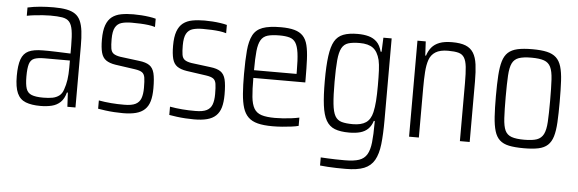

<svg xmlns="http://www.w3.org/2000/svg" viewBox="-47 -667 3058 1016"><g transform="rotate(5 1481.5 -159.5)"><path d="M176 8Q129 8 98 -4Q67 -16 52.5 -48Q38 -80 38 -139Q38 -196 49.5 -228Q61 -260 88 -273Q115 -286 164 -286Q176 -286 194 -286Q212 -286 232.5 -285Q253 -284 273 -283.5Q293 -283 311 -282V-323Q311 -375 306 -405.5Q301 -436 288 -450.5Q275 -465 250.5 -469Q226 -473 187 -473Q171 -473 149 -471.5Q127 -470 105 -467.5Q83 -465 63 -461V-505Q95 -512 129.5 -515Q164 -518 202 -518Q242 -518 270 -512.5Q298 -507 316 -494.5Q334 -482 344 -460Q354 -438 358 -405Q362 -372 362 -327V0H319L315 -75H310Q301 -41 282 -23Q263 -5 236 1.5Q209 8 176 8ZM187 -37Q216 -37 236.5 -41Q257 -45 272 -56.5Q287 -68 294 -90Q303 -115 307 -143Q311 -171 311 -207V-245H177Q141 -245 122 -237.5Q103 -230 96 -207.5Q89 -185 89 -141Q89 -99 96.5 -76.5Q104 -54 125.5 -45.5Q147 -37 187 -37Z M614 8Q593 8 568.5 6.5Q544 5 521.5 2Q499 -1 482 -4V-48Q498 -45 514.5 -43Q531 -41 548 -39.5Q565 -38 582.5 -37.5Q600 -37 618 -37Q657 -37 677.5 -47.5Q698 -58 706 -79.5Q714 -101 714 -135Q714 -171 711 -189.5Q708 -208 696.5 -216.5Q685 -225 658 -229L553 -244Q521 -249 502.5 -262Q484 -275 477 -301.5Q470 -328 470 -371Q470 -418 480.5 -447Q491 -476 511 -491.5Q531 -507 560 -512.5Q589 -518 625 -518Q646 -518 667.5 -516.5Q689 -515 709.5 -512Q730 -509 744 -505V-461Q728 -466 708.5 -468.5Q689 -471 667 -472Q645 -473 619 -473Q588 -473 566 -466.5Q544 -460 532.5 -439.5Q521 -419 521 -377Q521 -346 524 -327.5Q527 -309 539 -300.5Q551 -292 575 -288L677 -275Q712 -271 731 -258Q750 -245 757 -217Q764 -189 764 -137Q764 -96 756 -68.5Q748 -41 730 -24Q712 -7 683.5 0.5Q655 8 614 8Z M992 8Q971 8 946.5 6.5Q922 5 899.5 2Q877 -1 860 -4V-48Q876 -45 892.5 -43Q909 -41 926 -39.5Q943 -38 960.5 -37.5Q978 -37 996 -37Q1035 -37 1055.5 -47.5Q1076 -58 1084 -79.5Q1092 -101 1092 -135Q1092 -171 1089 -189.5Q1086 -208 1074.5 -216.5Q1063 -225 1036 -229L931 -244Q899 -249 880.5 -262Q862 -275 855 -301.5Q848 -328 848 -371Q848 -418 858.5 -447Q869 -476 889 -491.5Q909 -507 938 -512.5Q967 -518 1003 -518Q1024 -518 1045.5 -516.5Q1067 -515 1087.5 -512Q1108 -509 1122 -505V-461Q1106 -466 1086.5 -468.5Q1067 -471 1045 -472Q1023 -473 997 -473Q966 -473 944 -466.5Q922 -460 910.5 -439.5Q899 -419 899 -377Q899 -346 902 -327.5Q905 -309 917 -300.5Q929 -292 953 -288L1055 -275Q1090 -271 1109 -258Q1128 -245 1135 -217Q1142 -189 1142 -137Q1142 -96 1134 -68.5Q1126 -41 1108 -24Q1090 -7 1061.5 0.5Q1033 8 992 8Z M1409 8Q1362 8 1330.5 0Q1299 -8 1280 -26.5Q1261 -45 1251.5 -75Q1242 -105 1238.5 -149.5Q1235 -194 1235 -254Q1235 -329 1239.5 -379.5Q1244 -430 1260 -461Q1276 -492 1311 -505Q1346 -518 1408 -518Q1452 -518 1480.5 -510Q1509 -502 1526 -484Q1543 -466 1550.5 -435.5Q1558 -405 1560 -360.5Q1562 -316 1562 -256V-238H1286Q1286 -176 1290 -137Q1294 -98 1307 -76Q1320 -54 1346.5 -45.5Q1373 -37 1418 -37Q1438 -37 1460.5 -38.5Q1483 -40 1506 -43Q1529 -46 1547 -50V-6Q1532 -2 1509 1Q1486 4 1460 6Q1434 8 1409 8ZM1512 -259V-294Q1512 -355 1507 -390.5Q1502 -426 1490.5 -444Q1479 -462 1458 -468Q1437 -474 1405 -474Q1365 -474 1341.5 -467Q1318 -460 1306 -439.5Q1294 -419 1290 -381Q1286 -343 1286 -279H1531Z M1814 199Q1789 199 1765 198.5Q1741 198 1719.5 196.5Q1698 195 1678 193V150Q1697 151 1716.5 152Q1736 153 1758 153.5Q1780 154 1806 154Q1854 154 1881.5 144.5Q1909 135 1923 111.5Q1937 88 1941.5 47Q1946 6 1946 -56V-67H1941Q1933 -41 1916.5 -24.5Q1900 -8 1875 -1Q1850 6 1816 6Q1769 6 1739.5 -5.5Q1710 -17 1693.5 -46Q1677 -75 1670.5 -126Q1664 -177 1664 -255Q1664 -336 1671 -387.5Q1678 -439 1694 -467Q1710 -495 1740 -506.5Q1770 -518 1816 -518Q1849 -518 1874.5 -511Q1900 -504 1918 -486.5Q1936 -469 1945 -435H1950L1953 -510H1997V-77Q1997 0 1991 52.5Q1985 105 1966.5 137.5Q1948 170 1912 184.5Q1876 199 1814 199ZM1831 -40Q1876 -40 1901 -57Q1926 -74 1935 -113Q1941 -139 1943.5 -173Q1946 -207 1946 -255Q1946 -302 1944.5 -335Q1943 -368 1938 -390Q1927 -434 1902 -452.5Q1877 -471 1831 -471Q1794 -471 1771 -464Q1748 -457 1736 -435Q1724 -413 1720 -370Q1716 -327 1716 -255Q1716 -182 1720.5 -138.5Q1725 -95 1737 -74Q1749 -53 1772 -46.5Q1795 -40 1831 -40Z M2134 0V-510H2178L2182 -435H2186Q2194 -461 2209.5 -479.5Q2225 -498 2251 -508Q2277 -518 2318 -518Q2363 -518 2390 -507Q2417 -496 2431.5 -472.5Q2446 -449 2451 -411.5Q2456 -374 2456 -322V0H2404V-308Q2404 -362 2400.5 -394Q2397 -426 2386.5 -443Q2376 -460 2355.5 -465.5Q2335 -471 2300 -471Q2258 -471 2234 -456Q2210 -441 2200.5 -413.5Q2191 -386 2188.5 -348Q2186 -310 2186 -265V0Z M2744 8Q2696 8 2665 1.5Q2634 -5 2615.5 -22Q2597 -39 2588 -69Q2579 -99 2576 -144.5Q2573 -190 2573 -254Q2573 -319 2576 -364.5Q2579 -410 2588 -440Q2597 -470 2615.5 -487Q2634 -504 2665 -511Q2696 -518 2744 -518Q2791 -518 2821.5 -511Q2852 -504 2870.5 -487Q2889 -470 2898 -440Q2907 -410 2909.5 -364.5Q2912 -319 2912 -254Q2912 -190 2909.5 -144.5Q2907 -99 2898 -69Q2889 -39 2870.5 -22Q2852 -5 2821.5 1.5Q2791 8 2744 8ZM2742 -37Q2786 -37 2809.5 -45.5Q2833 -54 2844.5 -76.5Q2856 -99 2858.5 -142Q2861 -185 2861 -254Q2861 -324 2858.5 -367.5Q2856 -411 2845 -433.5Q2834 -456 2810 -464.5Q2786 -473 2743 -473Q2700 -473 2676 -464.5Q2652 -456 2641 -433.5Q2630 -411 2627.5 -367.5Q2625 -324 2625 -254Q2625 -185 2627.5 -141.5Q2630 -98 2640.5 -76Q2651 -54 2675 -45.5Q2699 -37 2742 -37Z"/></g></svg>

Font: Saira Condensed Light
Style: Regular
Weight: 300
Width: 3
Designer: Hector Gatti with collaboration of the Omnibus-Type team
Foundry: Omnibus-Type
Version: Version 1.101